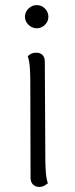

<svg xmlns="http://www.w3.org/2000/svg" viewBox="-20 -724 295 754"><path d="M124 -613Q106 -613 92 -626.5Q78 -640 78 -658Q78 -677 92 -690.5Q106 -704 124 -704Q143 -704 156.5 -690.5Q170 -677 170 -658Q170 -640 156.5 -626.5Q143 -613 124 -613ZM158 -103Q158 -73 160 -47.5Q162 -22 168 -4Q163 0 154.5 5Q146 10 133 10Q119 10 109.5 0.5Q100 -9 100 -25L99 -405Q99 -434 97 -460Q95 -486 89 -503Q93 -508 101.5 -512.5Q110 -517 123 -517Q138 -517 147 -508Q156 -499 156 -482Z"/></svg>

Font: Arima Light
Style: Regular
Weight: 300
Designer: Joana Correia and Natanael Gama
Foundry: NDISCOVER
Version: Version 1.101;gftools[0.9.23]